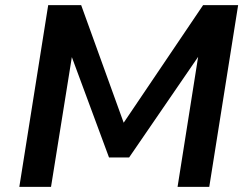

<svg xmlns="http://www.w3.org/2000/svg" viewBox="-20 -725 967 745"><path d="M55 0 167 -705H295L462 -243H456L768 -705H904L792 0H669L750 -512H754L481 -114H403L256 -511H260L178 0Z"/></svg>

Font: Nunito Sans 8pt
Style: Bold Italic
Weight: 700
Italic angle: -9°
Version: Version 3.101;gftools[0.9.27]